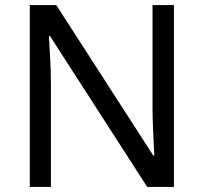

<svg xmlns="http://www.w3.org/2000/svg" viewBox="-20 -734 800 754"><path d="M663 0H558L176 -593H172Q174 -558 177 -506Q180 -454 180 -399V0H97V-714H201L582 -123H586Q585 -139 583.5 -171Q582 -203 580.5 -241Q579 -279 579 -311V-714H663Z"/></svg>

Font: Noto Kufi Arabic
Style: Regular
Weight: 400
Designer: Monotype Design Team, David Williams, Khaled Hosny
Foundry: Google LLC
Version: Version 2.109; ttfautohint (v1.8.4.7-5d5b)